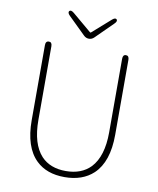

<svg xmlns="http://www.w3.org/2000/svg" viewBox="-99 -995 892 1085"><g transform="rotate(10 347.0 -453.0)"><path d="M183 -45Q108 -117 108 -272V-702Q108 -726 127 -726Q145 -726 145 -702V-280Q145 -142 206 -76Q257 -22 347 -22Q437 -22 489 -76Q551 -142 551 -280V-702Q551 -726 569 -726Q587 -726 587 -702V-272Q587 -117 511 -45Q449 13 346 13Q243 13 183 -45ZM346 -781Q329 -781 316 -794L218 -890Q202 -906 210 -916Q219 -925 237 -910L345 -819Q349 -815 353 -819L455 -909Q473 -925 482 -916Q490 -906 473 -890L376 -794Q363 -781 346 -781Z"/></g></svg>

Font: Resource Han Rounded KR ExtraLight
Style: Regular
Weight: 250
Designer: Cyano Hao (round all glyphs); Ryoko NISHIZUKA 西塚涼子 (kana, bopomofo & ideographs); Paul D. Hunt (Latin, Greek & Cyrillic)
Foundry: Cyano Hao
Version: 0.990